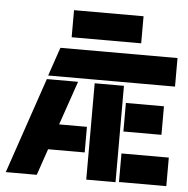

<svg xmlns="http://www.w3.org/2000/svg" viewBox="-50 -733 769 784"><g transform="rotate(5 334.5 -340.5)"><path d="M222 -572V-683H507V-572ZM466 -117H660V0H466ZM466 -324H622V-207H466ZM332 2V-393H452V2ZM180 -525H660V-408H140ZM202 -213H316V-108H166L129 0H2L136 -393H264Z"/></g></svg>

Font: BroshK
Style: Medium
Weight: 500
Designer: gluk
Foundry: gluk
Version: Version 0.60